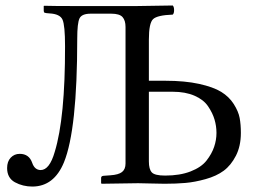

<svg xmlns="http://www.w3.org/2000/svg" viewBox="-20 -667 929 699"><path d="M522 -333V-79.1Q522 -51.3 532.5 -39.6Q543 -27.8 581.1 -27.8Q635.3 -27.8 674.1 -43Q712.9 -58.1 731.9 -82.5Q751 -106.9 759.5 -132.1Q768.1 -157.2 768.1 -183.1Q768.1 -208 761 -231.9Q753.9 -255.9 737.5 -280Q721.2 -304.2 688 -318.6Q654.8 -333 608.9 -333ZM522 -522.9V-373H582Q652.8 -373 704.8 -361.6Q756.8 -350.1 785.4 -332.5Q814 -314.9 831.1 -288.1Q848.1 -261.2 852.5 -237.5Q856.9 -213.9 856.9 -183.1Q856.9 -135.3 838.9 -100.1Q820.8 -64.9 794.4 -45.4Q768.1 -25.9 728.5 -14.9Q689 -3.9 655 -1Q621.1 2 579.1 2Q560.1 2 528.6 1Q497.1 0 482.9 0L350.1 2L348.1 0V-19Q348.1 -25.9 356 -26.9L381.8 -28.8Q411.6 -30.8 424.3 -40.8Q437 -50.8 437 -71.8V-568.8Q437 -592.8 426 -605Q415 -617.2 384.8 -617.2H310.1Q277.8 -617.2 269.5 -600.1Q261.2 -583 261.2 -525.9Q261.2 -194.8 212.9 -76.2Q176.8 11.7 98.1 12.2Q63 12.2 34.4 -3.4Q5.9 -19 5.9 -55.2Q5.9 -79.1 19 -93Q32.2 -106.9 51.8 -106.9Q85.9 -106.9 97.2 -74.2Q106 -48.3 127.9 -47.9Q160.2 -47.9 179.2 -113.8Q217.3 -237.8 216.8 -499Q216.8 -575.2 207.5 -595.7Q198.2 -616.2 160.2 -618.2Q146 -619.1 142.6 -620.6Q139.2 -622.1 139.2 -627.9V-645L140.1 -646Q177.2 -645 242.2 -645H479Q560.1 -646 608.9 -647Q613.8 -642.1 613.8 -630.1Q613.8 -618.2 608.9 -613.8Q552.7 -611.8 537.4 -597.4Q522 -583 522 -522.9Z"/></svg>

Font: Linux Libertine Display
Style: Regular
Weight: 400
Designer: Philipp H. Poll
Foundry: Philipp H. Poll
Version: Version 5.0.9